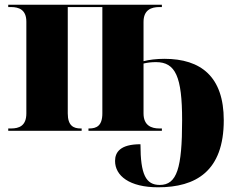

<svg xmlns="http://www.w3.org/2000/svg" viewBox="-20 -556 1004 816"><path d="M652 240C812 240 931 172 931 -45C931 -230 834 -306 679 -306C644 -306 614 -302 590 -296V-463C590 -514 623 -526 657 -526H668V-536H15V-526H27C60 -526 92 -515 92 -464V-74C92 -21 61 -10 27 -10H15V0H327V-10H323C293 -10 268 -21 268 -74V-526H415V-74C415 -21 390 -10 359 -10H356V0H668V-10H657C623 -10 590 -23 590 -74V-286C607 -290 624 -292 643 -292C726 -292 754 -230 754 -45C754 159 732 230 659 230C600 230 577 186 577 57C491 57 469 91 469 128C469 191 530 240 652 240Z"/></svg>

Font: Noto Serif Display ExtraBold
Style: Regular
Weight: 800
Designer: Monotype Design Team
Foundry: Monotype Imaging Inc.
Version: Version 2.009